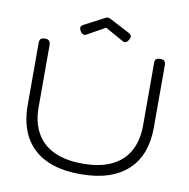

<svg xmlns="http://www.w3.org/2000/svg" viewBox="-92 -950 1034 1052"><g transform="rotate(10 424.5 -424.5)"><path d="M423 11Q335 11 269.5 -11Q204 -33 160.5 -75Q117 -117 95.5 -176.5Q74 -236 74 -310V-657Q74 -668 77 -674.5Q80 -681 86.5 -684Q93 -687 104 -687Q115 -687 121.5 -684Q128 -681 131.5 -674Q135 -667 135 -656V-310Q135 -230 166.5 -171Q198 -112 262.5 -80Q327 -48 426 -48Q524 -48 588.5 -80Q653 -112 684.5 -171Q716 -230 716 -311V-663Q716 -672 719 -677Q722 -682 729 -684.5Q736 -687 747 -687Q757 -687 763.5 -684Q770 -681 773 -674Q776 -667 776 -656V-308Q776 -234 754 -175Q732 -116 688 -74.5Q644 -33 578 -11Q512 11 423 11ZM424 -860Q428 -860 430.5 -859Q433 -858 438 -856L542 -802Q559 -794 563.5 -785.5Q568 -777 560 -762Q551 -747 542.5 -744.5Q534 -742 524 -748L424 -804L324 -748Q315 -743 306 -746Q297 -749 288 -764Q281 -779 286 -787Q291 -795 307 -802L410 -856Q415 -858 417.5 -859Q420 -860 424 -860Z"/></g></svg>

Font: Fredoka SemiExpanded Light
Style: Regular
Weight: 300
Width: 6
Designer: Ben Nathan
Foundry: Milena B. Brandão, Ben Nathan
Version: Version 2.001